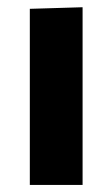

<svg xmlns="http://www.w3.org/2000/svg" viewBox="-20 -524 318 544"><path d="M64.5 0V-499L214 -503.5V0Z"/></svg>

Font: Commissioner
Style: Bold
Weight: 700
Designer: Kostas Bartsokas
Foundry: Kostas Bartsokas
Version: Version 1.000; ttfautohint (v1.8.3)